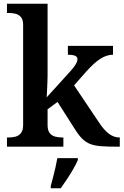

<svg xmlns="http://www.w3.org/2000/svg" viewBox="-20 -780 657 1021"><path d="M17 0V-49H28Q46 -49 63 -53.5Q80 -58 91.5 -72.5Q103 -87 103 -116V-648Q103 -676 91 -689.5Q79 -703 62 -707Q45 -711 28 -711H17V-760H233V-374Q233 -361 232 -342Q231 -323 230.5 -304.5Q230 -286 229 -274Q228 -262 228 -262L354 -401Q369 -418 377 -429.5Q385 -441 388.5 -449.5Q392 -458 392 -465Q392 -478 379 -483.5Q366 -489 341 -489V-536H581V-489Q564 -489 547 -483.5Q530 -478 513 -467Q496 -456 478 -439.5Q460 -423 440 -401L374 -326L507 -128Q533 -88 559.5 -68.5Q586 -49 614 -49H617V0H603Q553 0 518.5 -2.5Q484 -5 460.5 -14Q437 -23 418 -41.5Q399 -60 379 -92L286 -238L233 -199V-115Q233 -86 244.5 -72Q256 -58 273.5 -53.5Q291 -49 308 -49H317V0ZM250 208Q256 187 262.5 161.5Q269 136 275 110Q281 84 285 61H394V71Q385 92 369.5 119Q354 146 336.5 172.5Q319 199 303 221H250Z"/></svg>

Font: Noto Serif Bengali SemiBold
Style: Regular
Weight: 600
Version: Version 2.003